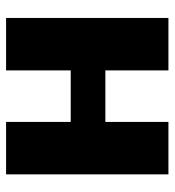

<svg xmlns="http://www.w3.org/2000/svg" viewBox="8 -568 560 615"><g transform="rotate(90 287.5 -260.0)"><path d="M37 -520H205V-318H370V-520H538V0H370V-207H205V0H37Z"/></g></svg>

Font: Murecho
Style: Bold
Weight: 700
Designer: Neil Summerour
Foundry: Positype
Version: Version 1.010; ttfautohint (v1.8.3)